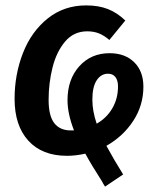

<svg xmlns="http://www.w3.org/2000/svg" viewBox="-20 -563 594 711"><path d="M374 -23Q404 32 436 83L369 128Q361 116 358 109Q318 47 296 6Q261 14 228 14Q136 14 85 -42Q34 -98 34 -197Q34 -287 65 -366.5Q96 -446 156.5 -494.5Q217 -543 299 -543Q345 -543 379.5 -529.5Q414 -516 444 -487L385 -415Q365 -432 346 -439.5Q327 -447 303 -447Q253 -447 221 -409Q189 -371 174.5 -313Q160 -255 160 -193Q160 -134 181 -107Q202 -80 242 -80H254Q230 -142 230 -192Q230 -269 273.5 -317.5Q317 -366 386 -366Q443 -366 477 -332.5Q511 -299 511 -242Q511 -173 473.5 -115.5Q436 -58 374 -23ZM417 -243Q417 -265 407.5 -277.5Q398 -290 380 -290Q354 -290 338 -265.5Q322 -241 322 -194Q322 -152 338 -105Q375 -126 396 -162Q417 -198 417 -243Z"/></svg>

Font: Fira Sans Condensed Medium
Style: Italic
Weight: 500
Width: 3
Italic angle: -8°
Designer: bBox Type GmbH & Carrois Corporate GbR & Edenspiekermann AG
Foundry: bBox Type GmbH & Carrois Corporate GbR & Edenspiekermann AG
Version: Version 4.301